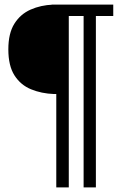

<svg xmlns="http://www.w3.org/2000/svg" viewBox="-20 -715 525 829"><path d="M223 94V-309H213Q159 -311 114 -329.5Q69 -348 42.5 -389.5Q16 -431 16 -502Q16 -571 42 -612.5Q68 -654 112 -673.5Q156 -693 209 -695H223H277V94ZM341 94V-695H394V94ZM207 -646 203 -695H469V-646Z"/></svg>

Font: Darker Grotesque Light Light
Style: Regular
Weight: 300
Version: Version 1.000;gftools[0.9.28]